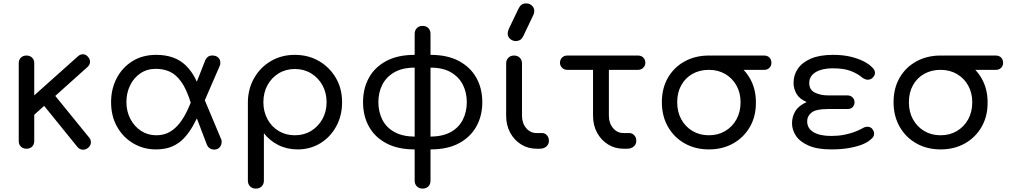

<svg xmlns="http://www.w3.org/2000/svg" viewBox="-20 -873 5953 1127"><path d="M175 -194 118 -257 437 -542Q451 -555 467.5 -554.5Q484 -554 496 -540Q509 -526 508.5 -509.5Q508 -493 494 -480ZM135 0Q115 0 102.5 -12.5Q90 -25 90 -45V-502Q90 -522 102.5 -534.5Q115 -547 135 -547Q156 -547 168.5 -534.5Q181 -522 181 -502V-45Q181 -25 168.5 -12.5Q156 0 135 0ZM497 -5Q482 7 464 5.5Q446 4 434 -11L225 -269L289 -329L503 -66Q515 -52 513.5 -35Q512 -18 497 -5Z M895 4Q823 4 763 -31Q703 -66 667.5 -128.5Q632 -191 632 -273Q632 -350 664.5 -413Q697 -476 756.5 -513.5Q816 -551 897 -551Q1006 -551 1070 -489.5Q1134 -428 1163 -312L1101 -266Q1075 -350 1043.5 -393.5Q1012 -437 975 -453Q938 -469 895 -469Q843 -469 804 -442.5Q765 -416 743.5 -371.5Q722 -327 722 -274Q722 -219 745.5 -174.5Q769 -130 808.5 -104.5Q848 -79 897 -79Q943 -79 977 -99Q1011 -119 1037 -153.5Q1063 -188 1083 -232Q1103 -276 1121 -323L1159 -227Q1137 -178 1113.5 -136Q1090 -94 1060.5 -62.5Q1031 -31 991 -13.5Q951 4 895 4ZM1239 5Q1205 5 1193 -27L1098 -277L1164 -328L1278 -56Q1280 -53 1280.5 -48.5Q1281 -44 1281 -42Q1281 -22 1270 -9Q1259 4 1239 5ZM1152 -215 1097 -296 1184 -517Q1190 -532 1201 -540Q1212 -548 1229 -547Q1249 -547 1262 -534Q1275 -521 1273 -500Q1273 -498 1272.5 -494Q1272 -490 1270 -487Z M1482 234Q1461 234 1448 221Q1435 208 1435 187V-274Q1436 -353 1472.5 -416Q1509 -479 1571 -515Q1633 -551 1710 -551Q1790 -551 1852.5 -514.5Q1915 -478 1951.5 -415.5Q1988 -353 1988 -273Q1988 -194 1953.5 -131Q1919 -68 1860 -32Q1801 4 1727 4Q1665 4 1614 -21.5Q1563 -47 1529 -91V187Q1529 208 1516 221Q1503 234 1482 234ZM1711 -79Q1764 -79 1806 -104.5Q1848 -130 1872.5 -174Q1897 -218 1897 -273Q1897 -329 1872.5 -373Q1848 -417 1806 -442.5Q1764 -468 1711 -468Q1658 -468 1616 -442.5Q1574 -417 1550 -373Q1526 -329 1526 -273Q1526 -218 1550 -173.5Q1574 -129 1616 -104Q1658 -79 1711 -79Z M2507 4V-71Q2580 -72 2627 -98.5Q2674 -125 2697 -171Q2720 -217 2720 -273Q2720 -330 2697 -375.5Q2674 -421 2627 -448.5Q2580 -476 2507 -476V-551Q2606 -551 2673.5 -515Q2741 -479 2776 -416.5Q2811 -354 2811 -273Q2811 -193 2776 -130.5Q2741 -68 2674 -32Q2607 4 2507 4ZM2414 4Q2315 4 2247.5 -32Q2180 -68 2145.5 -130.5Q2111 -193 2111 -273Q2111 -354 2145.5 -416.5Q2180 -479 2247.5 -515Q2315 -551 2414 -551V-476Q2342 -476 2294.5 -448.5Q2247 -421 2224 -375.5Q2201 -330 2201 -273Q2201 -217 2224 -171Q2247 -125 2294.5 -98.5Q2342 -72 2414 -71ZM2460 234Q2440 234 2427 221Q2414 208 2414 187V-674Q2414 -695 2427 -708Q2440 -721 2460 -721Q2482 -721 2494.5 -708Q2507 -695 2507 -674V187Q2507 208 2494.5 221Q2482 234 2460 234Z M3130 0Q3079 0 3038.5 -25.5Q2998 -51 2974.5 -94.5Q2951 -138 2951 -194V-501Q2951 -521 2964 -534Q2977 -547 2997 -547Q3018 -547 3031 -534Q3044 -521 3044 -501V-194Q3044 -150 3068.5 -121Q3093 -92 3130 -92H3162Q3179 -92 3190.5 -79Q3202 -66 3202 -46Q3202 -26 3187 -13Q3172 0 3149 0ZM3008 -632Q2989 -632 2974.5 -644.5Q2960 -657 2960 -676Q2960 -682 2961.5 -688Q2963 -694 2966 -702L3022 -819Q3031 -838 3041.5 -845.5Q3052 -853 3069 -853Q3088 -853 3102 -840.5Q3116 -828 3116 -809Q3116 -804 3115 -798Q3114 -792 3111 -786L3053 -664Q3043 -644 3032 -638Q3021 -632 3008 -632Z M3640 0Q3589 0 3548.5 -25.5Q3508 -51 3484.5 -94.5Q3461 -138 3461 -194V-463H3310Q3291 -463 3279 -475.5Q3267 -488 3267 -504Q3267 -523 3279 -535Q3291 -547 3310 -547H3725Q3744 -547 3756 -535Q3768 -523 3768 -504Q3768 -488 3756 -475.5Q3744 -463 3725 -463H3554V-194Q3554 -150 3578.5 -121Q3603 -92 3640 -92H3674Q3691 -92 3703 -79Q3715 -66 3715 -46Q3715 -26 3700 -13Q3685 0 3661 0Z M4141 4Q4061 4 3998.5 -31.5Q3936 -67 3900.5 -129.5Q3865 -192 3865 -273Q3865 -355 3900.5 -416.5Q3936 -478 3998.5 -512.5Q4061 -547 4141 -547Q4221 -547 4283.5 -511Q4346 -475 4381.5 -413.5Q4417 -352 4417 -273Q4418 -192 4382.5 -129.5Q4347 -67 4284.5 -31.5Q4222 4 4141 4ZM4141 -79Q4195 -79 4237 -104Q4279 -129 4303 -172.5Q4327 -216 4327 -273Q4327 -328 4303 -371Q4279 -414 4237 -438.5Q4195 -463 4141 -463Q4087 -463 4045 -439.5Q4003 -416 3979 -373Q3955 -330 3955 -273Q3955 -216 3979 -172.5Q4003 -129 4045 -104Q4087 -79 4141 -79ZM4158 -463Q4139 -463 4127 -475.5Q4115 -488 4115 -504Q4115 -523 4127 -535Q4139 -547 4158 -547H4465Q4485 -547 4496.5 -535Q4508 -523 4508 -504Q4508 -487 4496.5 -475Q4485 -463 4465 -463Z M4859 4Q4777 4 4726 -18.5Q4675 -41 4652 -76Q4629 -111 4629 -149Q4629 -188 4648.5 -220.5Q4668 -253 4715 -274Q4673 -292 4655.5 -322Q4638 -352 4638 -387Q4638 -433 4663.5 -470Q4689 -507 4740 -529Q4791 -551 4870 -551Q4927 -551 4971.5 -540.5Q5016 -530 5048.5 -513.5Q5081 -497 5099 -478Q5110 -468 5113 -459.5Q5116 -451 5116 -445Q5116 -432 5104 -418.5Q5092 -405 5073 -405Q5068 -405 5059 -408Q5050 -411 5042 -417Q5014 -441 4973.5 -456.5Q4933 -472 4870 -472Q4829 -472 4797.5 -462.5Q4766 -453 4748 -433.5Q4730 -414 4730 -386Q4730 -346 4763 -329.5Q4796 -313 4841 -313H4953Q4973 -313 4984.5 -301Q4996 -289 4996 -273Q4996 -258 4986 -245.5Q4976 -233 4953 -233H4839Q4770 -233 4744 -212.5Q4718 -192 4718 -161Q4718 -119 4755.5 -97Q4793 -75 4859 -75Q4899 -75 4933 -81.5Q4967 -88 4994 -98Q5021 -108 5037 -117Q5049 -124 5056.5 -126.5Q5064 -129 5071 -129Q5091 -129 5101 -115Q5111 -101 5111 -90Q5111 -78 5106 -70Q5101 -62 5087 -51Q5070 -36 5037.5 -23.5Q5005 -11 4960 -3.5Q4915 4 4859 4Z M5501 4Q5421 4 5358.5 -31.5Q5296 -67 5260.5 -129.5Q5225 -192 5225 -273Q5225 -355 5260.5 -416.5Q5296 -478 5358.5 -512.5Q5421 -547 5501 -547Q5581 -547 5643.5 -511Q5706 -475 5741.5 -413.5Q5777 -352 5777 -273Q5778 -192 5742.5 -129.5Q5707 -67 5644.5 -31.5Q5582 4 5501 4ZM5501 -79Q5555 -79 5597 -104Q5639 -129 5663 -172.5Q5687 -216 5687 -273Q5687 -328 5663 -371Q5639 -414 5597 -438.5Q5555 -463 5501 -463Q5447 -463 5405 -439.5Q5363 -416 5339 -373Q5315 -330 5315 -273Q5315 -216 5339 -172.5Q5363 -129 5405 -104Q5447 -79 5501 -79ZM5518 -463Q5499 -463 5487 -475.5Q5475 -488 5475 -504Q5475 -523 5487 -535Q5499 -547 5518 -547H5825Q5845 -547 5856.5 -535Q5868 -523 5868 -504Q5868 -487 5856.5 -475Q5845 -463 5825 -463Z"/></svg>

Font: Comfortaa SemiBold
Style: Regular
Weight: 600
Designer: Johan Aakerlund
Foundry: Johan Aakerlund
Version: Version 3.104; ttfautohint (v1.8.1.43-b0c9)